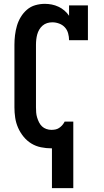

<svg xmlns="http://www.w3.org/2000/svg" viewBox="-20 -763 540 998"><path d="M250 215V8Q249 8 248.5 8Q248 8 247 8Q220 8 193 2.5Q166 -3 143 -17Q120 -31 102.5 -52.5Q85 -74 74 -99Q63 -124 59 -151Q55 -178 55 -205V-530Q55 -555 58 -580Q61 -605 68 -629Q75 -653 88 -674.5Q101 -696 120 -712.5Q139 -729 163.5 -736Q188 -743 213 -743Q231 -743 249 -739.5Q267 -736 284 -728Q301 -720 315 -708Q329 -696 339 -681V-735H437V-554H339Q339 -572 334 -590Q329 -608 317 -621Q305 -634 287.5 -640.5Q270 -647 252 -647Q238 -647 225 -643Q212 -639 201.5 -630Q191 -621 184 -609Q177 -597 173.5 -584Q170 -571 168.5 -557.5Q167 -544 167 -530V-205Q167 -192 168 -178.5Q169 -165 173 -152Q177 -139 183 -127Q189 -115 198.5 -106Q208 -97 221 -92.5Q234 -88 247 -88Q258 -88 268 -90Q278 -92 286.5 -97.5Q295 -103 302 -110.5Q309 -118 314 -127L316 -131H361V215Z"/></svg>

Font: Iosevka Gothic
Style: Bold
Weight: 700
Monospace: yes
Designer: Belleve Invis
Foundry: Belleve Invis
Version: Version 15.5.1; ttfautohint (v1.8.4)